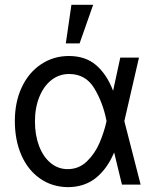

<svg xmlns="http://www.w3.org/2000/svg" viewBox="-20 -771 649 802"><path d="M42 -265.6Q42 -344.7 70.8 -406.2Q99.6 -467.8 151.4 -502.4Q203.1 -537.1 267.6 -537.1Q336.9 -537.1 381.3 -499Q425.8 -460.9 452.1 -392.6H484.4L499 -266.6L567.4 0H489.3L424.8 -266.6Q410.2 -341.8 374 -401.9Q337.9 -461.9 268.6 -461.9Q227.5 -461.9 195.3 -437Q163.1 -412.1 144.5 -366.7Q126 -321.3 126 -263.7Q126 -207 143.1 -161.6Q160.2 -116.2 191.4 -90.3Q222.7 -64.5 262.7 -64.5Q309.6 -64.5 343.3 -97.2Q377 -129.9 396 -174.8Q415 -219.7 424.8 -263.7L482.4 -530.3H560.5L499 -263.7L484.4 -132.8H456.1Q427.7 -65.4 379.9 -27.3Q332 10.7 262.7 10.7Q197.3 9.8 147 -25.4Q96.7 -60.5 69.3 -123Q42 -185.5 42 -265.6ZM278.3 -751H369.1L312.5 -589.8H254.9Z"/></svg>

Font: Pretendard GOV Variable
Style: Regular
Weight: 400
Designer: Base glyphs from Inter by Rasmus Andersson; Hangul glyphs from Noto Sans CJK(Source Han Sans) by Jang Soo-young and Kang
Foundry: Kil Hyung-jin
Version: Version 1.307;Glyphs 3.2 (3192)